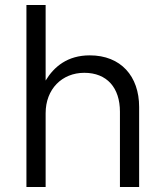

<svg xmlns="http://www.w3.org/2000/svg" viewBox="-20 -750 656 770"><path d="M163 -427V-730H86V0H163V-296C163 -393 229 -458 318 -458C409 -458 461 -398 461 -302V0H538V-321C538 -444 465 -528 340 -528C251 -528 197 -483 163 -427Z"/></svg>

Font: Mission
Style: Regular
Weight: 400
Version: Version 1.000;FEAKit 1.0